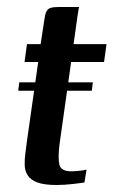

<svg xmlns="http://www.w3.org/2000/svg" viewBox="-20 -525 337 548"><path d="M35 -290H245L242 -266H32ZM57 -399H96L106 -465Q108 -482 112 -491Q116 -500 124.5 -502.5Q133 -505 147 -505H206Q205 -503 204 -496.5Q203 -490 201 -478L190 -399H284L277 -348H183L150 -114Q145 -74 149.5 -55Q154 -36 184 -36Q191 -36 206 -37.5Q221 -39 227 -41L221 -4Q215 -3 189.5 0Q164 3 141 3Q107 3 87.5 -4Q68 -11 59.5 -24Q51 -37 50.5 -53.5Q50 -70 52.5 -88Q55 -106 57 -123L89 -348H50Q52 -361 53.5 -373.5Q55 -386 57 -399Z"/></svg>

Font: Genos Medium
Style: Italic
Weight: 500
Italic angle: -8°
Designer: Robert E. Leuschke
Foundry: Robert E. Leuschke
Version: Version 1.010